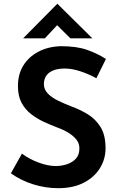

<svg xmlns="http://www.w3.org/2000/svg" viewBox="-20 -978 623 1006"><path d="M485 -568Q445 -590 401 -604.5Q357 -619 318 -619Q268 -619 239 -598Q210 -577 210 -537Q210 -509 231 -487.5Q252 -466 285.5 -450Q319 -434 355 -420Q399 -404 439.5 -379.5Q480 -355 506.5 -313Q533 -271 533 -201Q533 -145 504 -97.5Q475 -50 419.5 -21Q364 8 285 8Q219 8 154.5 -12Q90 -32 37 -70L95 -173Q132 -145 181.5 -126.5Q231 -108 273 -108Q301 -108 329.5 -117Q358 -126 377 -146Q396 -166 396 -201Q396 -227 380 -247Q364 -267 337.5 -283Q311 -299 280 -310Q246 -323 210 -339.5Q174 -356 143 -380Q112 -404 93 -439.5Q74 -475 74 -527Q74 -589 102 -634.5Q130 -680 181 -707Q232 -734 299 -736Q382 -736 437 -716.5Q492 -697 535 -669ZM349 -777 267 -858 299 -867 215 -777H101L280 -958H281L464 -777Z"/></svg>

Font: Reem Kufi Fun SemiBold
Style: Regular
Weight: 600
Designer: Khaled Hosny
Version: Version 1.005